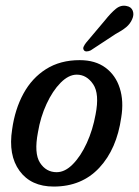

<svg xmlns="http://www.w3.org/2000/svg" viewBox="-20 -660 498 688"><path d="M265.5 -444.5Q321.5 -444.5 358 -417.5Q394.5 -390.5 409.2 -344Q424 -297.5 414.5 -239.5Q398.5 -126 335.8 -58.8Q273 8.5 172.5 8.5Q91 8.5 50 -47.8Q9 -104 23.5 -196.5Q33.5 -268.5 64 -324.5Q94.5 -380.5 145.2 -412.5Q196 -444.5 265.5 -444.5ZM183 -43Q213 -43 241.2 -71.8Q269.5 -100.5 291 -147.5Q312.5 -194.5 322.5 -250Q337 -324 313.8 -358.2Q290.5 -392.5 255 -392.5Q226 -392.5 197.2 -363.5Q168.5 -334.5 146.8 -287.5Q125 -240.5 116 -186Q101.5 -111 123.2 -77Q145 -43 183 -43ZM356 -587Q377 -613.5 395 -628.2Q413 -643 433.5 -638.5Q450.5 -635.5 455.8 -621.2Q461 -607 453.5 -591Q446.5 -574.5 432 -562.5Q417.5 -550.5 394 -538L305 -479.5Q298 -476 290.8 -475.8Q283.5 -475.5 280.5 -480.5Q276.5 -486 279.8 -493Q283 -500 288.5 -507Z"/></svg>

Font: Fraunces 144pt SuperSoft
Style: Italic
Weight: 400
Italic angle: -16°
Version: Version 1.000;[b76b70a41]